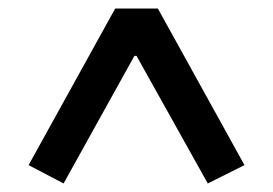

<svg xmlns="http://www.w3.org/2000/svg" viewBox="-20 -718 640 450"><path d="M553 -331 350 -698H250L47 -331L129 -288L295 -587H300L467 -288Z"/></svg>

Font: IBM Plex Thai Looped Medium
Style: Regular
Weight: 500
Designer: Mike Abbink, Paul van der Laan, Pieter van Rosmalen, Ben Mitchell, Mark Frömberg
Foundry: Bold Monday
Version: Version 1.0